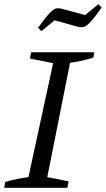

<svg xmlns="http://www.w3.org/2000/svg" viewBox="-31 -898 506 918"><path d="M-11 0 -6 -28Q51 -45 105 -51L223 -596L112 -618L118 -648H420L415 -622Q379 -612 353 -606.5Q327 -601 304 -598L195 -51L297 -31L291 0ZM167 -749 151 -765Q186 -814 205.5 -834.5Q225 -855 237.5 -857.5Q250 -860 265 -856L376 -826L439 -878L455 -862Q421 -814 402 -793.5Q383 -773 369.5 -769.5Q356 -766 341 -770L230 -801Z"/></svg>

Font: Piazzolla SC
Style: Italic
Weight: 400
Italic angle: -11.3°
Designer: Juan Pablo del Peral
Foundry: Huerta Tipografica
Version: Version 1.330